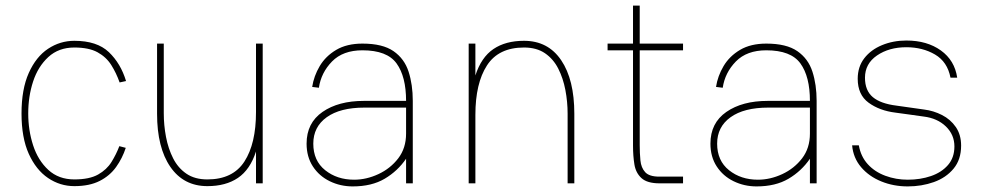

<svg xmlns="http://www.w3.org/2000/svg" viewBox="-20 -656 3512 687"><path d="M246 10Q195 10 152 -19Q109 -48 83 -105.5Q57 -163 57 -250Q57 -337 83 -395Q109 -453 152 -481.5Q195 -510 246 -510Q327 -510 369.5 -469.5Q412 -429 431 -366L408 -361Q396 -395 378 -423.5Q360 -452 329 -469Q298 -486 246 -486Q190 -486 153 -452Q116 -418 98.5 -364.5Q81 -311 81 -250Q81 -190 98.5 -136Q116 -82 153 -48Q190 -14 246 -14Q300 -14 331 -31.5Q362 -49 379 -76.5Q396 -104 407 -133L430 -127Q418 -90 395.5 -58.5Q373 -27 336.5 -8.5Q300 10 246 10Z M566 -251Q566 -208 574 -166Q582 -124 599.5 -89.5Q617 -55 647 -34.5Q677 -14 722 -14Q813 -14 854.5 -78Q896 -142 896 -255V-500H920V0H896V-114Q875 -49 831.5 -19.5Q788 10 722 10Q637 10 589.5 -59Q542 -128 542 -249V-500H566Z M1242 11Q1198 11 1160 -7.5Q1122 -26 1099.5 -60.5Q1077 -95 1077 -142Q1077 -216 1134 -255.5Q1191 -295 1282 -295H1433Q1433 -382 1399 -429Q1365 -476 1277 -476Q1207 -476 1168 -436Q1129 -396 1121 -342L1097 -345Q1103 -384 1124 -419.5Q1145 -455 1183 -477.5Q1221 -500 1277 -500Q1349 -500 1388 -473Q1427 -446 1442 -399.5Q1457 -353 1457 -295V0H1433V-88Q1403 -44 1356.5 -16.5Q1310 11 1242 11ZM1247 -13Q1291 -13 1334 -33Q1377 -53 1405 -89.5Q1433 -126 1433 -178V-271H1284Q1197 -271 1149 -236.5Q1101 -202 1101 -142Q1101 -81 1143.5 -47Q1186 -13 1247 -13Z M1657 0V-500H1681V-386Q1702 -451 1745.5 -480.5Q1789 -510 1855 -510Q1941 -510 1988 -440.5Q2035 -371 2035 -249V0H2011V-249Q2011 -292 2003 -334Q1995 -376 1977.5 -410.5Q1960 -445 1930 -465.5Q1900 -486 1855 -486Q1764 -486 1722.5 -422Q1681 -358 1681 -245V0Z M2154 -500H2245V-636H2269V-500H2424V-476H2269V-136Q2269 -108 2271.5 -82Q2274 -56 2288.5 -40Q2303 -24 2339 -24H2424V0H2340Q2296 0 2275.5 -18.5Q2255 -37 2250 -67.5Q2245 -98 2245 -135V-476H2154Z M2687 11Q2643 11 2605 -7.5Q2567 -26 2544.5 -60.5Q2522 -95 2522 -142Q2522 -216 2579 -255.5Q2636 -295 2727 -295H2878Q2878 -382 2844 -429Q2810 -476 2722 -476Q2652 -476 2613 -436Q2574 -396 2566 -342L2542 -345Q2548 -384 2569 -419.5Q2590 -455 2628 -477.5Q2666 -500 2722 -500Q2794 -500 2833 -473Q2872 -446 2887 -399.5Q2902 -353 2902 -295V0H2878V-88Q2848 -44 2801.5 -16.5Q2755 11 2687 11ZM2692 -13Q2736 -13 2779 -33Q2822 -53 2850 -89.5Q2878 -126 2878 -178V-271H2729Q2642 -271 2594 -236.5Q2546 -202 2546 -142Q2546 -81 2588.5 -47Q2631 -13 2692 -13Z M3228 11Q3177 11 3133 -7Q3089 -25 3061 -58Q3033 -91 3029 -136H3053Q3060 -96 3085 -68.5Q3110 -41 3148 -27Q3186 -13 3228 -13Q3273 -13 3311 -26Q3349 -39 3372 -65.5Q3395 -92 3395 -132Q3395 -174 3364.5 -203.5Q3334 -233 3285 -239Q3260 -243 3235 -246Q3210 -249 3184 -253Q3127 -260 3088 -288.5Q3049 -317 3049 -374Q3049 -417 3072.5 -447.5Q3096 -478 3136 -494.5Q3176 -511 3223 -511Q3297 -511 3346.5 -475.5Q3396 -440 3405 -378H3381Q3370 -435 3325.5 -461Q3281 -487 3223 -487Q3161 -487 3118 -457.5Q3075 -428 3075 -378Q3075 -332 3103 -308.5Q3131 -285 3188 -278Q3213 -274 3237.5 -271Q3262 -268 3287 -264Q3320 -260 3350.5 -244.5Q3381 -229 3400 -201.5Q3419 -174 3419 -135Q3419 -85 3392 -52.5Q3365 -20 3321.5 -4.5Q3278 11 3228 11Z"/></svg>

Font: Haskoy Thin
Style: Regular
Weight: 100
Designer: Ertekin Erdin
Foundry: Ertekin Erdin
Version: Version 2.000; ttfautohint (v1.8.4.7-5d5b)